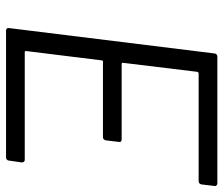

<svg xmlns="http://www.w3.org/2000/svg" viewBox="-72 -668 740 636"><g transform="rotate(90 298.0 -350.0)"><path d="M580 -638H223Q220 -638 218 -634L188 -387Q188 -383 192 -383H442Q452 -383 450 -373L445 -331Q443 -321 434 -321H184Q180 -321 180 -317L149 -66Q149 -62 152 -62H509Q518 -62 518 -52L512 -10Q512 -6 509 -3Q506 0 501 0H81Q77 0 74.5 -3Q72 -6 73 -10L157 -690Q157 -694 160 -697Q163 -700 167 -700H587Q592 -700 594.5 -697Q597 -694 596 -690L591 -648Q589 -638 580 -638Z"/></g></svg>

Font: Barlow
Style: Italic
Weight: 400
Italic angle: -7°
Designer: Jeremy Tribby
Foundry: Tribby Type
Version: Version 1.408